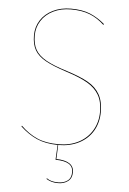

<svg xmlns="http://www.w3.org/2000/svg" viewBox="-60 -733 659 980"><g transform="rotate(5 270.0 -243.5)"><path d="M259 9 256 81Q346 83 346 141Q346 172 325.5 187.5Q305 203 276 203Q256 203 242 199Q228 195 215 187L216 183Q229 192 242.5 195.5Q256 199 276 199Q304 199 323 185Q342 171 342 141Q342 113 320.5 99.5Q299 86 252 85L256 9Q193 8 149 -11.5Q105 -31 64 -69L66 -73Q106 -34 150.5 -14.5Q195 5 260 5Q318 5 362.5 -18Q407 -41 432 -83Q457 -125 457 -178Q457 -231 437 -265Q417 -299 377.5 -322Q338 -345 269 -367Q198 -390 159.5 -411.5Q121 -433 104 -462.5Q87 -492 87 -538Q87 -581 109 -615.5Q131 -650 171.5 -670Q212 -690 264 -690Q322 -690 362 -673.5Q402 -657 438 -626L435 -622Q401 -654 361 -670Q321 -686 264 -686Q213 -686 173.5 -666.5Q134 -647 112.5 -613Q91 -579 91 -538Q91 -493 107.5 -464.5Q124 -436 161.5 -414.5Q199 -393 270 -371Q340 -349 380.5 -326Q421 -303 441 -267.5Q461 -232 461 -178Q461 -123 436 -80.5Q411 -38 365 -14.5Q319 9 260 9Z"/></g></svg>

Font: FiraGO Four
Style: Regular
Weight: 100
Designer: bBox Type
Foundry: bBox Type GmbH
Version: Version 1.001